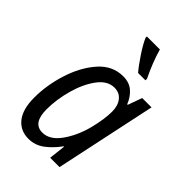

<svg xmlns="http://www.w3.org/2000/svg" viewBox="-231 -859 959 959"><g transform="rotate(45 248.0 -380.0)"><path d="M161 10Q207 10 244 -17.5Q281 -45 312 -88H315L305 0H371L485 -536H419L392 -461H388Q374 -498 346.5 -522Q319 -546 276 -546Q200 -546 146.5 -485Q93 -424 64.5 -334Q36 -244 36 -156Q36 -75 69.5 -32.5Q103 10 161 10ZM188 -61Q121 -61 121 -158Q121 -228 141.5 -301.5Q162 -375 199 -425Q236 -475 285 -475Q320 -475 340.5 -449.5Q361 -424 361 -382Q361 -328 342 -253Q322 -176 281 -118.5Q240 -61 188 -61ZM316 -610H368V-621Q350 -658 335 -696Q320 -734 310 -770H218V-761Q231 -730 261.5 -684Q292 -638 316 -610Z"/></g></svg>

Font: Noto Sans UI SemiCondensed
Style: Italic
Weight: 400
Width: 4
Italic angle: -12°
Designer: Monotype Design Team
Foundry: Monotype Imaging Inc.
Version: Version 1.901